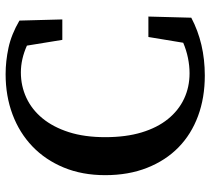

<svg xmlns="http://www.w3.org/2000/svg" viewBox="-52 -664 732 667"><g transform="rotate(-90 313.5 -331.0)"><path d="M589 -181 585 -32Q496 15 384 15Q307 15 243.5 -8.5Q180 -32 134.5 -76.5Q89 -121 63.5 -185.5Q38 -250 38 -331Q38 -411 64.5 -475Q91 -539 138 -584Q185 -629 249 -653Q313 -677 389 -677Q434 -677 480.5 -667Q527 -657 575 -629L579 -480H508L488 -603Q441 -624 395 -624Q348 -624 307 -605Q266 -586 235.5 -549Q205 -512 187.5 -457.5Q170 -403 170 -331Q170 -259 186.5 -204.5Q203 -150 233 -113Q263 -76 303.5 -57Q344 -38 392 -38Q418 -38 445 -43.5Q472 -49 498 -60L518 -181Z"/></g></svg>

Font: Source Serif Pro Semibold
Style: Regular
Weight: 600
Designer: Frank Grießhammer
Foundry: Adobe Systems Incorporated
Version: Version 1.014;PS Version 1.0;hotconv 1.0.73;makeotf.lib2.5.5